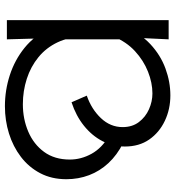

<svg xmlns="http://www.w3.org/2000/svg" viewBox="14 -720 713 781"><g transform="rotate(-90 370.5 -329.5)"><path d="M179 -185Q130 -210 97.5 -245Q65 -280 48.5 -323.5Q32 -367 32 -416Q32 -476 56.5 -522.5Q81 -569 123 -601Q165 -633 218 -649.5Q271 -666 329 -666Q394 -666 455.5 -646Q517 -626 566 -586.5Q615 -547 644 -487Q673 -427 673 -347L611 -344Q611 -405 589 -451.5Q567 -498 528.5 -529.5Q490 -561 440.5 -577Q391 -593 337 -593Q277 -593 225.5 -571Q174 -549 143 -506.5Q112 -464 112 -402Q112 -356 135.5 -313.5Q159 -271 208 -243L179 -185ZM373 7Q317 7 269.5 -15.5Q222 -38 193.5 -79Q165 -120 165 -178Q165 -227 187 -269.5Q209 -312 249.5 -344.5Q290 -377 345 -395L372 -333Q317 -314 280.5 -275.5Q244 -237 244 -187Q244 -148 264.5 -121Q285 -94 316.5 -80Q348 -66 381 -66Q424 -66 469.5 -84Q515 -102 553 -137Q591 -172 612 -224L650 -180Q626 -116 581.5 -74.5Q537 -33 482.5 -13Q428 7 373 7ZM606 -106 601 -144V-471L605 -511L601 -658H679V0H601Z"/></g></svg>

Font: hexloriya05
Style: Book
Weight: 400
Designer: Jelle Bosma - Monotype Design Team
Foundry: Monotype Imaging Inc.
Version: Version 2.003